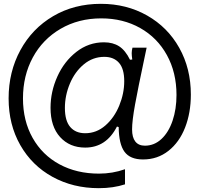

<svg xmlns="http://www.w3.org/2000/svg" viewBox="-20 -794 1040 1003"><path d="M25 -280Q25 -419 86.5 -532Q148 -645 257.5 -709.5Q367 -774 507 -774Q641 -774 748.5 -713Q856 -652 916.5 -544Q977 -436 977 -300Q977 -205 947 -128Q917 -51 860 -6Q803 39 727 39Q660 39 630.5 -1Q601 -41 600 -130L591 -133Q535 -23 425 -23Q344 -23 294 -78Q244 -133 244 -231Q244 -315 279.5 -394Q315 -473 379 -523Q443 -573 523 -573Q570 -573 602.5 -552Q635 -531 659 -482L671 -483Q668 -504 668 -516Q668 -529 672 -545H746L734 -488Q701 -333 685.5 -248Q670 -163 670 -118Q670 -76 687 -54.5Q704 -33 737 -33Q786 -33 823.5 -68Q861 -103 881.5 -163.5Q902 -224 902 -298Q902 -415 852 -506Q802 -597 712.5 -647.5Q623 -698 509 -698Q390 -698 296.5 -643.5Q203 -589 151.5 -494Q100 -399 100 -280Q100 -163 150.5 -73.5Q201 16 291 64.5Q381 113 497 113Q568 113 633 90V169Q572 189 496 189Q362 189 254.5 130Q147 71 86 -36Q25 -143 25 -280ZM629 -370Q629 -435 601.5 -466Q574 -497 525 -497Q465 -497 418 -458Q371 -419 345 -357Q319 -295 319 -230Q319 -163 347 -130.5Q375 -98 425 -98Q484 -98 530.5 -138.5Q577 -179 603 -242.5Q629 -306 629 -370Z"/></svg>

Font: Open Sauce Sans
Style: Regular
Weight: 400
Designer: Alfredo Marco Pradil
Foundry: Creative Sauce Fz LLC
Version: Version 1.477